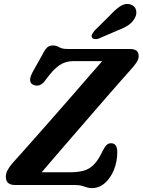

<svg xmlns="http://www.w3.org/2000/svg" viewBox="-20 -952 734 988"><path d="M364 0H57Q10 0 10 -43Q10 -61 20.8 -79.8Q31.5 -98.5 47 -115.5Q67.5 -138 101.8 -176.5Q136 -215 178.8 -263.5Q221.5 -312 267.8 -364.5Q314 -417 358.5 -468.2Q403 -519.5 441.2 -563.5Q479.5 -607.5 506 -637.5H358Q318 -637.5 286.8 -617Q255.5 -596.5 217 -544Q200 -519 183.8 -513.8Q167.5 -508.5 152.5 -515Q120.5 -528 147 -579.5L198 -670.5Q211.5 -697.5 222.8 -707.8Q234 -718 251.5 -718Q270.5 -718 284.8 -709Q299 -700 326 -700H646Q671.5 -700 682.5 -691.2Q693.5 -682.5 693.5 -662.5Q693.5 -647 681.2 -629Q669 -611 650 -590.5Q637 -576 607 -542Q577 -508 536.2 -461.2Q495.5 -414.5 449.2 -361Q403 -307.5 356 -253.2Q309 -199 267.2 -150.5Q225.5 -102 194.5 -65.5H340Q378 -65.5 407.5 -72.8Q437 -80 461 -103Q485 -126 507 -173Q518.5 -196 528.2 -205.5Q538 -215 551 -215Q583.5 -215 583.5 -170Q583.5 -120.5 566.2 -78Q549 -35.5 519.5 -9.8Q490 16 453.5 16Q437.5 16 426.2 12Q415 8 401.2 4Q387.5 0 364 0ZM544 -871Q572.5 -902.5 598.5 -919.8Q624.5 -937 652 -929Q674.5 -921.5 680 -900.8Q685.5 -880 673.5 -858.5Q661.5 -837 641.2 -823Q621 -809 587.5 -796.5L488 -753.5Q477.5 -749.5 467.5 -750.8Q457.5 -752 453.5 -759Q449.5 -767.5 454.5 -776.5Q459.5 -785.5 467.5 -795.5Z"/></svg>

Font: Fraunces 9pt SuperSoft SemiBold
Style: Italic
Weight: 600
Italic angle: -16°
Version: Version 1.000;[0bf87f6ff]